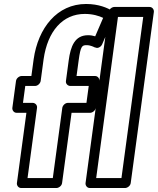

<svg xmlns="http://www.w3.org/2000/svg" viewBox="-20 -920 793 965"><path d="M454.7 -682.4 467.5 -679C478.2 -679.3 488.8 -686.7 493.2 -696.9L553 -835.9C557.2 -845.8 554.9 -858.6 545.5 -864.6C520.6 -880.4 475.9 -900 412.7 -900C266.7 -900 171.4 -779.4 149.1 -622.1L137.7 -538H88.7C78 -538 62.4 -528.1 60.4 -513L42.1 -378C40.7 -367.3 48.6 -353 63.7 -353H112.7L65 0C63.5 10.7 71.5 25 86.6 25H263.6C274.3 25 290 15.1 292 0L339.7 -353H432.7C443.5 -353 459.1 -362.9 461.1 -378L479.4 -513C480.8 -523.7 472.9 -538 457.7 -538H364.7L375.4 -617C385.3 -690.1 392.9 -693 415.7 -693C435.4 -693 453.4 -683.1 454.7 -682.4ZM184.4 -513 199.1 -621.9C219.3 -764.6 295.9 -850 405.9 -850C446.6 -850 477.9 -840 498.4 -830.2L458.5 -737.5C448.1 -740.6 436.5 -743 422.5 -743C355.2 -743 334.7 -685.9 325.4 -617L311.4 -513C309.3 -497.9 322.2 -488 333 -488H426L414.5 -403H321.5C306.4 -403 294.6 -388.7 293.1 -378L245.4 -25H118.4L166.1 -378C168.2 -393.1 155.2 -403 144.5 -403H95.5L107 -488H156C171.1 -488 182.9 -502.3 184.4 -513ZM463.4 -25 572.9 -835H699.9L590.4 -25ZM410 0C408.5 10.7 416.5 25 431.6 25H608.6C619.3 25 635 15.1 637 0L753.3 -860C754.7 -870.7 746.8 -885 731.7 -885H554.7C543.9 -885 528.3 -875.1 526.3 -860Z"/></svg>

Font: Hussar Techniczny
Style: Bold 
Weight: 700
Foundry: Cannot Into Space Fonts
Version: Version 0.77